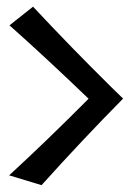

<svg xmlns="http://www.w3.org/2000/svg" viewBox="-20 -520 400 562"><path d="M101.6 22 6.8 -6.8Q112.8 -104 239.3 -231Q110.8 -354.5 7.8 -445.8L76.7 -500.5Q187.5 -381.8 306.2 -264.6L340.3 -231.4Q221.2 -110.8 101.6 22Z"/></svg>

Font: Quaaykop
Style: Bold
Weight: 700
Designer: Tup Wanders
Foundry: Free font, DO NOT SELL
Version: Version 1.00;July 31, 2023;FontCreator 11.5.0.2430 64-bit